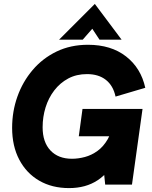

<svg xmlns="http://www.w3.org/2000/svg" viewBox="-20 -944 778 982"><path d="M333 18Q246 18 180.5 -20Q115 -58 78.5 -127.5Q42 -197 42 -290Q42 -374 69 -450Q96 -526 147 -586Q198 -646 269.5 -680.5Q341 -715 430 -715Q548 -715 624.5 -655.5Q701 -596 723 -495L571 -450Q559 -506 521.5 -535.5Q484 -565 425 -565Q371 -565 329 -542.5Q287 -520 257.5 -481.5Q228 -443 213 -394.5Q198 -346 198 -293Q198 -217 238 -174.5Q278 -132 348 -132Q380 -132 414 -141Q448 -150 478.5 -172Q509 -194 531 -232Q553 -270 561 -328L565 -357L584 -247H383L402 -387H709L655 0H518L508 -98L534 -72Q511 -43 480 -22.5Q449 -2 412.5 8Q376 18 333 18ZM282 -741 465 -924 602 -741H489L452 -797L403 -741Z"/></svg>

Font: Hanken Grotesk Black
Style: Italic
Weight: 900
Italic angle: -8°
Designer: Alfredo Marco Pradil
Foundry: Hanken Design Co.
Version: Version 3.013